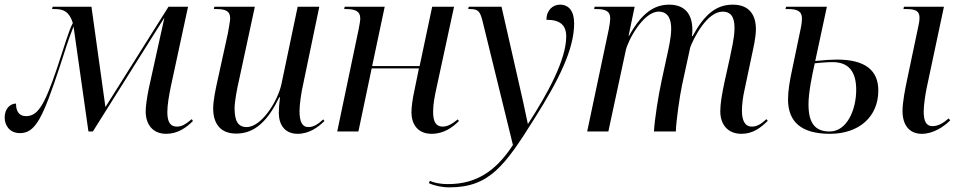

<svg xmlns="http://www.w3.org/2000/svg" viewBox="-27 -565 4121 825"><path d="M687 10C737 10 774 -17 802 -45L797 -53C769 -30 754 -21 733 -21C706 -21 692 -39 692 -83C692 -114 699 -154 707 -193L781 -536H697L426 -105L366 -536H199L197 -526H210C247 -526 271 -514 286 -466C269 -436 248 -361 217 -269C161 -103 132 -66 84 -66C53 -66 41 -91 42 -120C16 -120 -7 -97 -7 -60C-7 -29 12 7 59 7C126 7 157 -60 228 -273C252 -346 266 -394 289 -451L353 0H372L678 -487H679L613 -188C604 -145 599 -108 599 -86C599 -32 628 10 687 10Z M1252 10C1301 10 1340 -18 1367 -45L1362 -52C1339 -31 1321 -19 1298 -19C1271 -19 1260 -43 1260 -88C1260 -116 1268 -171 1275 -200L1345 -536H1252L1183 -207C1168 -132 1097 -19 1033 -19C994 -19 981 -48 981 -100C981 -129 992 -187 1001 -225L1068 -536H894L892 -526H903C939 -526 962 -519 962 -487C962 -475 956 -445 952 -421L907 -216C899 -180 889 -132 889 -99C889 -40 915 9 988 9C1071 9 1126 -50 1173 -147H1176C1173 -123 1171 -97 1171 -80C1171 -30 1196 10 1252 10Z M1828 10C1880 10 1918 -18 1945 -45L1940 -52C1915 -32 1896 -21 1875 -21C1845 -21 1834 -44 1834 -85C1834 -116 1840 -149 1850 -194L1924 -536H1830L1776 -281H1572L1626 -536H1454L1452 -526H1460C1498 -526 1521 -518 1521 -485C1521 -477 1518 -459 1514 -439L1422 0H1513L1570 -271H1773L1754 -178C1745 -137 1741 -104 1741 -82C1741 -35 1765 10 1828 10Z M1904 240C2076 240 2142 148 2271 -58C2372 -218 2440 -352 2440 -464C2440 -518 2417 -545 2379 -545C2349 -545 2321 -522 2321 -480C2379 -480 2406 -458 2406 -408C2406 -309 2326 -162 2242 -33H2241C2234 -69 2208 -187 2196 -237L2128 -536H1987L1985 -526H1994C2028 -526 2036 -515 2046 -476L2177 58C2105 169 2020 226 1899 226C1858 226 1836 219 1820 212L1816 222C1839 233 1872 240 1904 240Z M3159 10C3208 10 3242 -16 3272 -46L3266 -53C3245 -33 3226 -21 3204 -21C3174 -21 3161 -47 3161 -89C3161 -114 3165 -149 3173 -183L3203 -325C3210 -359 3221 -403 3221 -440C3221 -500 3193 -545 3122 -545C3050 -545 3000 -503 2949 -410H2946C2948 -419 2948 -428 2948 -437C2948 -497 2922 -545 2848 -545C2781 -545 2728 -505 2676 -411H2674L2700 -536H2528L2526 -526H2535C2572 -526 2595 -519 2595 -486C2595 -477 2593 -459 2589 -440L2496 0H2587L2662 -349C2671 -391 2737 -515 2803 -515C2848 -515 2857 -476 2857 -441C2857 -402 2845 -353 2837 -316L2816 -219C2802 -156 2785 -46 2783 0H2877C2878 -44 2894 -155 2904 -201L2939 -362C2954 -402 3011 -515 3078 -515C3126 -515 3129 -472 3129 -442C3129 -402 3115 -347 3109 -316L3086 -212C3075 -160 3068 -120 3068 -87C3068 -30 3100 10 3159 10Z M3539 10C3664 10 3747 -63 3747 -176C3747 -262 3692 -309 3569 -309C3548 -309 3513 -307 3476 -303L3526 -536H3351L3348 -526H3360C3397 -526 3419 -518 3419 -485C3419 -476 3417 -457 3412 -435L3373 -248C3367 -219 3359 -175 3359 -138C3359 -40 3418 10 3539 10ZM3934 10C3983 10 4028 -20 4056 -48L4049 -56C4027 -37 4005 -23 3980 -23C3952 -23 3942 -45 3942 -87C3942 -111 3949 -160 3955 -188L4029 -536H3857L3855 -526H3868C3908 -526 3924 -517 3924 -489C3924 -480 3923 -469 3920 -457L3871 -224C3862 -182 3851 -125 3851 -88C3851 -28 3880 10 3934 10ZM3538 0C3475 0 3447 -36 3447 -117C3447 -166 3462 -241 3474 -293C3493 -295 3523 -298 3551 -298C3619 -298 3652 -258 3652 -179C3652 -93 3612 0 3538 0Z"/></svg>

Font: Noto Serif Display SemiCondensed
Style: Italic
Weight: 400
Width: 4
Italic angle: -12°
Designer: Monotype Design Team
Foundry: Monotype Imaging Inc.
Version: Version 2.009